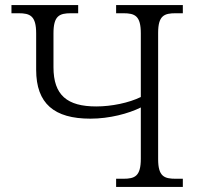

<svg xmlns="http://www.w3.org/2000/svg" viewBox="-20 -734 783 754"><path d="M436 0H698V-32H670C625 -32 601 -41 601 -109V-605C601 -673 625 -682 670 -682H698V-714H436V-682H464C510 -682 533 -672 533 -603V-353C486 -330 418 -316 358 -316C244 -316 190 -360 190 -470V-603C190 -672 213 -682 259 -682H287V-714H25V-682H53C98 -682 122 -672 122 -603V-460C122 -327 193 -268 335 -268C410 -268 485 -288 533 -312V-111C533 -42 510 -32 464 -32H436Z"/></svg>

Font: Noto Serif Light
Style: Regular
Weight: 300
Designer: Monotype Design Team
Foundry: Monotype Imaging Inc.
Version: Version 2.013